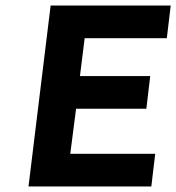

<svg xmlns="http://www.w3.org/2000/svg" viewBox="-20 -674 637 694"><path d="M541 -118H234L255 -281H509L523 -399H269L286 -536H583L597 -654H163L83 0H527Z"/></svg>

Font: Falling Sky
Style: SeBdObl
Weight: 600
Designer: Paul D. Hunt
Foundry: Adobe Systems Incorporated
Version: Version 1.02